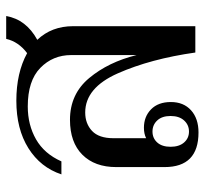

<svg xmlns="http://www.w3.org/2000/svg" viewBox="-40 -596 646 605"><g transform="rotate(-90 282.5 -293.0)"><path d="M460 -498Q503 -453 503 -385V0H420Q400 -141 354.5 -244Q309 -347 231 -347Q196 -347 173 -325.5Q150 -304 150 -258V-155Q164 -162 183 -162Q218 -162 241 -139.5Q264 -117 264 -77Q264 -37 238 -13.5Q212 10 168 10Q59 10 59 -97V-249Q59 -317 98 -356Q137 -395 208 -395Q289 -395 339.5 -334.5Q390 -274 412 -185V-391Q412 -449 371.5 -488.5Q331 -528 250 -528Q192 -528 146.5 -502Q101 -476 77 -422H36Q58 -488 118.5 -526Q179 -564 268 -564Q356 -564 418 -530Q454 -557 463 -596H535Q524 -533 460 -498ZM123 -78Q123 -51 136.5 -35.5Q150 -20 171 -20Q192 -20 206 -35.5Q220 -51 220 -78Q220 -105 206 -120Q192 -135 171 -135Q150 -135 136.5 -120Q123 -105 123 -78Z"/></g></svg>

Font: Trirong
Style: Regular
Weight: 400
Designer: Katatrad Team
Foundry: CadsonDemak
Version: Version 1.001